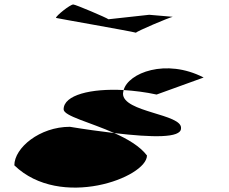

<svg xmlns="http://www.w3.org/2000/svg" viewBox="-20 -982 1020 857"><path d="M44 -244C250 -45 636 -190 636 -288C605 -329 549 -362 490 -388C424 -396 358 -405 292 -416C157 -416 44 -322 44 -244ZM230 -902C230 -901 568 -842 587 -836C589 -842 735 -904 751 -907L646 -916L464 -896C458 -902 317 -962 307 -962C293 -962 228 -910 230 -902ZM264 -494C264 -464 383 -436 490 -388C660 -368 788 -365 788 -409C795 -474 529 -480 529 -564C529 -569 531 -575 532 -580C386 -588 264 -558 264 -494ZM532 -580C578 -577 629 -571 679 -560L889 -636C720 -723 552 -656 532 -580ZM587 -836C588 -836 587 -836 587 -836ZM751 -907C752 -907 752 -907 752 -907C752 -907 751 -907 751 -907Z"/></svg>

Font: Ampere
Style: UltExt
Weight: 400
Version: Version 1